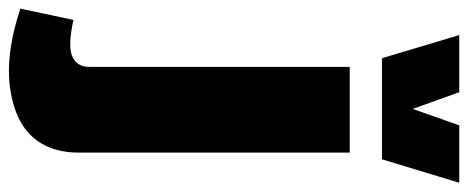

<svg xmlns="http://www.w3.org/2000/svg" viewBox="-414 -510 1056 433"><g transform="rotate(90 113.5 -294.0)"><path d="M28.8 -627.9H256.8L309.6 -802.2H180.2L143.1 -697.3L105.5 -802.2H-23.4ZM-83 187.5C-40.5 201.7 8.8 213.4 57.1 213.4C90.3 213.4 121.1 208 148.9 197.8C205.1 176.8 241.7 131.8 241.7 55.7V-555.2H48.3V32.7C48.3 61.5 27.8 75.2 -2 75.2C-18.1 75.2 -40.5 71.8 -57.6 67.9Z"/></g></svg>

Font: Estedad Black
Style: Regular
Weight: 900
Designer: Amin Abedi
Version: Version 7.3